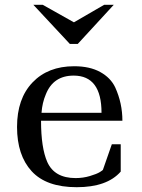

<svg xmlns="http://www.w3.org/2000/svg" viewBox="-20 -770 591 800"><path d="M483 -169V-55Q426 10 299.5 10Q173 10 112 -56.5Q51 -123 51 -241Q51 -359 115.5 -426.5Q180 -494 289 -494Q354 -494 397.5 -470Q441 -446 460 -406Q490 -340 490 -267H151Q151 -154 177 -95Q207 -28 295 -28Q326 -28 354.5 -36.5Q383 -45 396 -53Q409 -61 409 -63L446 -169ZM287 -455Q202 -455 171 -377Q156 -342 153 -300H403Q403 -455 287 -455ZM271 -587 119 -750H158L288 -677L414 -750H454L304 -587Z"/></svg>

Font: Ledger
Style: Regular
Weight: 400
Designer: Denis Masharov
Foundry: Denis Masharov
Version: 1.001